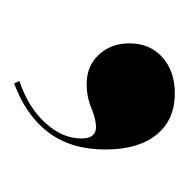

<svg xmlns="http://www.w3.org/2000/svg" viewBox="-18 -138 263 267"><g transform="rotate(90 113.5 -4.5)"><path d="M96 107.3 92.7 100Q129 87.9 150.8 64.1Q172.6 40.3 172.6 13.7Q172.6 -6.5 156.5 -6.5Q146 -6.5 130.2 0Q114.5 6.5 96.8 6.5Q71.8 6.5 56 -10.5Q40.3 -27.4 40.3 -53.2Q40.3 -81.5 59.7 -98.8Q79 -116.1 109.7 -116.1Q146.8 -116.1 167.3 -90.7Q187.9 -65.3 187.9 -19.4Q187.9 28.2 164.1 59.7Q140.3 91.1 96 107.3Z"/></g></svg>

Font: Playfair 144pt SemiCondensed ExtraBold
Style: Regular
Weight: 800
Width: 4
Designer: Claus Eggers Sørensen
Foundry: Claus Eggers Sørensen
Version: Version 2.203